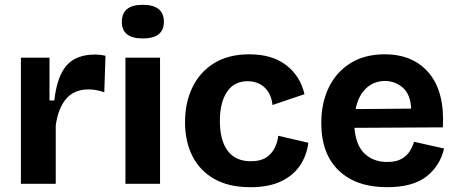

<svg xmlns="http://www.w3.org/2000/svg" viewBox="-20 -765 1902 799"><path d="M67 0V-525H186V-347H206Q217 -446 256.5 -492Q296 -538 376 -538Q385 -538 395 -537Q405 -536 419 -533L414 -381Q398 -387 380.5 -390Q363 -393 349 -393Q289 -393 255.5 -354Q222 -315 212 -243V0Z M502 0V-525H646V0ZM574 -605Q487 -605 487 -674Q487 -745 574 -745Q662 -745 662 -674Q662 -605 574 -605Z M1022 14Q932 14 871.5 -20.5Q811 -55 780.5 -116Q750 -177 750 -256Q750 -339 781.5 -403Q813 -467 872.5 -503Q932 -539 1017 -539Q1113 -539 1171.5 -493.5Q1230 -448 1247 -373L1114 -328Q1109 -375 1081 -401Q1053 -427 1010 -427Q954 -427 924.5 -382.5Q895 -338 895 -262Q895 -181 927.5 -137.5Q960 -94 1024 -94Q1064 -94 1087.5 -109.5Q1111 -125 1123 -149Q1135 -173 1138 -200L1263 -171Q1257 -119 1229 -77Q1201 -35 1150 -10.5Q1099 14 1022 14Z M1591 14Q1462 14 1389.5 -55.5Q1317 -125 1317 -253Q1317 -337 1348.5 -401.5Q1380 -466 1439 -502.5Q1498 -539 1581 -539Q1700 -539 1765.5 -460.5Q1831 -382 1823 -235L1455 -233Q1461 -160 1497.5 -125.5Q1534 -91 1591 -91Q1628 -91 1650.5 -103.5Q1673 -116 1685 -135.5Q1697 -155 1703 -175L1828 -147Q1811 -74 1754 -30Q1697 14 1591 14ZM1582 -428Q1536 -428 1503.5 -397.5Q1471 -367 1460 -311L1691 -313Q1688 -373 1656 -400.5Q1624 -428 1582 -428Z"/></svg>

Font: Bricolage Grotesque 12pt Bricolage Grotesque 10pt Regular
Style: Bold
Weight: 700
Designer: Mathieu Triay
Foundry: Atelier Triay
Version: Version 1.001; ttfautohint (v1.8.4.7-5d5b);gftools[0.9.33.de